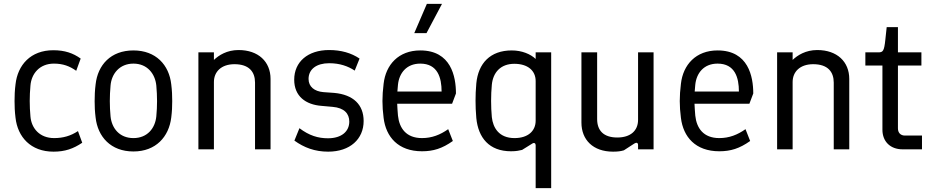

<svg xmlns="http://www.w3.org/2000/svg" viewBox="-20 -770 4797 990"><path d="M256 12C315 12 358 -3 404 -34L382 -94C344 -69 305 -58 259 -58C184 -58 142 -109 137 -169C132 -224 132 -274 137 -329C142 -390 184 -442 258 -442C305 -442 339 -429 373 -405L396 -468C357 -496 314 -511 255 -511C138 -511 71 -435 60 -335C56 -304 55 -276 55 -249C55 -222 56 -195 60 -163C71 -64 138 12 256 12Z M668 11C784 11 851 -65 863 -164C867 -195 868 -222 868 -249C868 -276 867 -304 863 -335C852 -435 784 -510 668 -510C551 -510 484 -435 473 -335C469 -304 468 -275 468 -248C468 -222 469 -195 473 -164C484 -65 551 11 668 11ZM668 -58C596 -58 556 -109 550 -170C545 -223 545 -274 550 -329C555 -389 596 -442 668 -442C740 -442 780 -389 786 -329C791 -273 791 -223 786 -170C780 -109 740 -58 668 -58Z M1003 0H1083V-347C1083 -400 1121 -439 1189 -439C1265 -439 1295 -399 1295 -344V0H1375V-363C1375 -452 1312 -512 1210 -512C1150 -512 1108 -485 1083 -461V-500H1003Z M1672 12C1785 12 1855 -53 1855 -146C1855 -230 1802 -282 1703 -291L1647 -295C1601 -299 1571 -323 1571 -363C1571 -414 1613 -444 1677 -444C1732 -444 1774 -429 1809 -406L1834 -468C1791 -497 1739 -512 1677 -512C1567 -512 1497 -451 1497 -359C1497 -274 1556 -230 1639 -224L1695 -219C1755 -214 1781 -184 1781 -143C1781 -93 1742 -57 1671 -57C1620 -57 1574 -71 1524 -109L1498 -45C1548 -9 1603 12 1672 12Z M2156 10C2214 10 2260 -4 2315 -43L2291 -104C2250 -75 2207 -58 2156 -58C2074 -58 2039 -109 2032 -174C2030 -195 2029 -216 2028 -235H2311L2331 -288C2331 -375 2306 -510 2147 -510C2035 -510 1969 -436 1958 -338C1954 -305 1952 -277 1952 -249C1952 -221 1954 -194 1958 -162C1970 -64 2033 10 2156 10ZM2116 -599H2179L2259 -750H2181ZM2029 -298 2032 -333C2038 -393 2076 -442 2147 -442C2237 -442 2257 -369 2257 -298Z M2742 -21V200H2822V-500H2742V-466C2716 -491 2671 -510 2619 -510C2507 -510 2446 -443 2436 -340C2433 -306 2432 -279 2432 -251C2432 -223 2433 -195 2436 -161C2446 -60 2502 10 2615 10C2645 10 2657 6 2672 3L2725 -30C2735 -36 2742 -31 2742 -21ZM2633 -58C2553 -58 2522 -111 2516 -166C2511 -220 2511 -280 2516 -333C2522 -396 2561 -441 2632 -441C2701 -441 2742 -406 2742 -352V-148C2742 -94 2702 -58 2633 -58Z M3141 12C3164 12 3181 10 3197 5L3251 -30C3262 -37 3270 -34 3270 -22V0H3350V-500H3270V-152C3270 -96 3231 -61 3163 -61C3091 -61 3059 -98 3059 -156V-500H2978V-138C2978 -49 3038 12 3141 12Z M3689 10C3747 10 3793 -4 3848 -43L3824 -104C3783 -75 3740 -58 3689 -58C3607 -58 3572 -109 3565 -174C3563 -195 3562 -216 3561 -235H3844L3864 -288C3864 -375 3839 -510 3680 -510C3568 -510 3502 -436 3491 -338C3487 -305 3485 -277 3485 -249C3485 -221 3487 -194 3491 -162C3503 -64 3566 10 3689 10ZM3562 -298 3565 -333C3571 -393 3609 -442 3680 -442C3770 -442 3790 -369 3790 -298Z M3987 0H4067V-347C4067 -400 4105 -439 4173 -439C4249 -439 4279 -399 4279 -344V0H4359V-363C4359 -452 4296 -512 4194 -512C4134 -512 4092 -485 4067 -461V-500H3987Z M4634 0H4734V-71H4646C4624 -71 4610 -85 4610 -108V-432H4731V-500H4610V-630H4552L4545 -565C4539 -507 4533 -500 4509 -500H4442V-432H4530V-101C4530 -40 4571 0 4634 0Z"/></svg>

Font: Finlandica
Style: Regular
Weight: 400
Designer: Niklas Ekholm, Juho Hiilivirta, Jaakko Suomalainen
Foundry: Helsinki Type Studio
Version: Version 2.000;Glyphs 3.2 (3202)